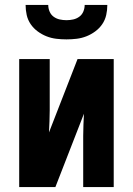

<svg xmlns="http://www.w3.org/2000/svg" viewBox="-20 -760 540 780"><path d="M58 0V-520H182V-312Q182 -289 181 -266.5Q180 -244 179 -222L295 -520H442V0H318V-208Q318 -231 319 -253.5Q320 -276 321 -298L205 0ZM250 -600Q229 -600 208.5 -602.5Q188 -605 169 -612.5Q150 -620 133 -632.5Q116 -645 104.5 -662Q93 -679 88.5 -699Q84 -719 84 -740H176Q176 -726 181.5 -713Q187 -700 198 -692Q209 -684 222.5 -681Q236 -678 250 -678Q264 -678 277.5 -681Q291 -684 302 -692Q313 -700 318.5 -713Q324 -726 324 -740H416Q416 -719 411.5 -699Q407 -679 395.5 -662Q384 -645 367 -632.5Q350 -620 331 -612.5Q312 -605 291.5 -602.5Q271 -600 250 -600Z"/></svg>

Font: Iosevka SS18 Extrabold
Style: Regular
Weight: 800
Monospace: yes
Designer: Belleve Invis
Foundry: Belleve Invis
Version: Version 25.1.1; ttfautohint (v1.8.4)